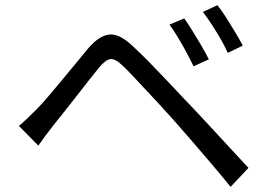

<svg xmlns="http://www.w3.org/2000/svg" viewBox="-20 -749 1040 741"><path d="M691 -678Q704 -660 721.5 -632Q739 -604 756.5 -574Q774 -544 786 -520L727 -493Q714 -520 699 -548Q684 -576 667.5 -603.5Q651 -631 634 -654ZM819 -729Q833 -712 851 -684Q869 -656 887 -626Q905 -596 917 -573L859 -545Q847 -572 831 -599.5Q815 -627 797.5 -654Q780 -681 763 -703ZM53 -263Q73 -280 88.5 -295Q104 -310 124 -330Q142 -348 165.5 -376Q189 -404 216.5 -436.5Q244 -469 271 -502.5Q298 -536 321 -563Q361 -610 400 -615.5Q439 -621 490 -573Q521 -545 557.5 -507.5Q594 -470 630 -432Q666 -394 695 -363Q729 -328 771 -282.5Q813 -237 857 -189.5Q901 -142 939 -101L870 -28Q835 -71 795.5 -117.5Q756 -164 717.5 -208.5Q679 -253 647 -289Q625 -314 598 -343Q571 -372 544 -401Q517 -430 493.5 -455Q470 -480 454 -495Q425 -523 406.5 -521Q388 -519 362 -488Q344 -466 321 -436.5Q298 -407 273 -375Q248 -343 225 -314Q202 -285 185 -264Q170 -245 154.5 -224Q139 -203 128 -187Z"/></svg>

Font: Noto Sans JP Thin
Style: Regular
Weight: 400
Version: Version 2.004-H2;hotconv 1.0.118;makeotfexe 2.5.65603